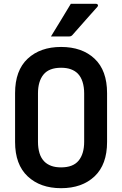

<svg xmlns="http://www.w3.org/2000/svg" viewBox="-20 -966 640 1006"><path d="M300 -720Q410 -720 475.5 -658.5Q541 -597 541 -478V-222Q541 -104 475.5 -42Q410 20 300 20Q191 20 125 -42Q59 -104 59 -222V-478Q59 -597 125 -658.5Q191 -720 300 -720ZM179 -223Q179 -190 187 -163.5Q195 -137 213 -119Q227 -105 248.5 -97Q270 -89 300 -89Q363 -89 392 -124.5Q421 -160 421 -223V-477Q421 -510 412.5 -537Q404 -564 387 -581Q373 -595 351.5 -603Q330 -611 300 -611Q237 -611 208 -575.5Q179 -540 179 -477ZM351 -946H484Q490 -946 492.5 -941Q495 -936 491 -931Q472 -910 458 -894Q444 -878 430.5 -863Q417 -848 400 -828.5Q383 -809 358 -781Q352 -775 342 -775H247Q275 -820 299 -860Q323 -900 351 -946Z"/></svg>

Font: Recursive Mn Lnr St SmB
Style: Regular
Weight: 600
Monospace: yes
Version: Version 1.079;hotconv 1.0.112;makeotfexe 2.5.65598; ttfautoh